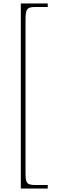

<svg xmlns="http://www.w3.org/2000/svg" viewBox="-20 -819 334 1098"><path d="M99 -799V259H253V239H183C133 239 126 228 126 171V-702C126 -768 133 -779 183 -779H253V-799Z"/></svg>

Font: Noto Serif Sinhala SemiCondensed Thin
Style: Regular
Weight: 100
Width: 4
Designer: Jelle Bosma - Monotype Design Team
Foundry: Monotype Imaging Inc.
Version: Version 2.007